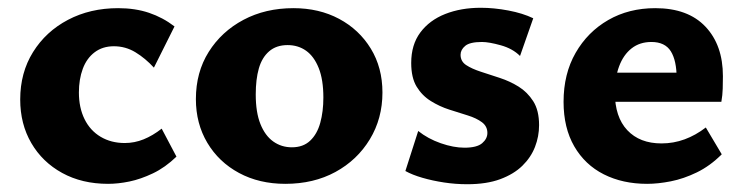

<svg xmlns="http://www.w3.org/2000/svg" viewBox="-20 -459 1915 494"><path d="M258 14Q191 14 140 -14Q89 -42 60.5 -91Q32 -140 32 -203Q32 -272 65 -325Q98 -378 155 -408Q212 -438 284 -438Q328 -438 363.5 -426Q399 -414 429 -391L376 -285Q354 -309 328.5 -324.5Q303 -340 273 -340Q244 -340 223.5 -324.5Q203 -309 193 -282Q183 -255 183 -221Q183 -182 197.5 -152.5Q212 -123 239 -107Q266 -91 301 -91Q326 -91 349.5 -100.5Q373 -110 396 -128L434 -56Q405 -28 373.5 -13Q342 2 313 8Q284 14 258 14Z M714 14Q647 14 595 -14Q543 -42 513.5 -91.5Q484 -141 484 -204Q484 -273 517 -325.5Q550 -378 606.5 -408Q663 -438 735 -438Q801 -438 852.5 -410.5Q904 -383 934 -334Q964 -285 964 -221Q964 -154 931.5 -100.5Q899 -47 843 -16.5Q787 14 714 14ZM731 -80Q760 -80 778 -97Q796 -114 804 -143Q812 -172 812 -208Q812 -254 800 -284Q788 -314 767.5 -328.5Q747 -343 720 -343Q691 -343 672.5 -327Q654 -311 646 -283Q638 -255 638 -216Q638 -170 650 -140Q662 -110 683 -95Q704 -80 731 -80Z M1182 15Q1152 15 1122.5 10.5Q1093 6 1067 -1.5Q1041 -9 1023 -19L1056 -122Q1081 -102 1114 -90.5Q1147 -79 1175 -79Q1207 -79 1220.5 -90.5Q1234 -102 1234 -117Q1234 -134 1220 -144.5Q1206 -155 1183.5 -162Q1161 -169 1136 -177Q1111 -185 1088.5 -199Q1066 -213 1052 -236Q1038 -259 1038 -297Q1038 -344 1061.5 -375.5Q1085 -407 1125.5 -423Q1166 -439 1217 -439Q1251 -439 1288 -432Q1325 -425 1352 -412L1318 -315Q1299 -334 1268.5 -342.5Q1238 -351 1220 -351Q1189 -351 1177 -341Q1165 -331 1165 -318Q1165 -301 1179.5 -291.5Q1194 -282 1217 -274.5Q1240 -267 1266 -258.5Q1292 -250 1314.5 -236Q1337 -222 1352 -198.5Q1367 -175 1367 -137Q1367 -108 1356.5 -81Q1346 -54 1324 -32.5Q1302 -11 1267 2Q1232 15 1182 15Z M1645 14Q1582 14 1533.5 -10.5Q1485 -35 1457.5 -82.5Q1430 -130 1430 -197Q1430 -269 1461 -323Q1492 -377 1545 -407.5Q1598 -438 1666 -438Q1750 -438 1795 -390.5Q1840 -343 1840 -263Q1840 -248 1839.5 -231Q1839 -214 1836 -197H1721V-257Q1721 -303 1706 -327Q1691 -351 1656 -351Q1626 -351 1605 -334.5Q1584 -318 1573 -288.5Q1562 -259 1562 -221Q1562 -158 1594 -124Q1626 -90 1682 -90Q1713 -90 1741.5 -100.5Q1770 -111 1796 -131L1837 -62Q1807 -32 1773 -15.5Q1739 1 1706 7.5Q1673 14 1645 14ZM1497 -197 1513 -272H1827V-197Z"/></svg>

Font: Ysabeau Office ExtraBold
Style: Regular
Weight: 800
Designer: Christian Thalmann (Catharsis Fonts)
Version: Version 2.001;gftools[0.9.30]; featfreeze: tnum,lnum,ss02